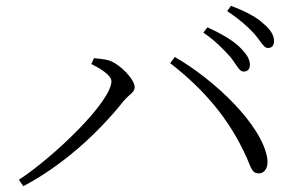

<svg xmlns="http://www.w3.org/2000/svg" viewBox="-20 -731 1040 660"><path d="M772 -535C793 -509 802 -485 817 -485C831 -485 839 -493 839 -508C839 -528 828 -545 803 -570C780 -592 742 -615 693 -637L679 -619C721 -590 750 -560 772 -535ZM854 -615C875 -591 886 -566 901 -566C914 -566 922 -574 922 -590C922 -609 911 -629 884 -651C862 -672 824 -692 774 -711L761 -693C804 -664 830 -641 854 -615ZM294 -511C318 -499 363 -474 363 -452C363 -382 168 -194 45 -113L60 -91C190 -159 314 -269 406 -385C424 -406 443 -414 443 -431C443 -458 394 -509 358 -522C338 -529 316 -529 303 -531ZM870 -135C888 -135 903 -152 899 -185C882 -301 717 -457 581 -535L565 -514C683 -422 769 -321 828 -189C844 -151 848 -134 870 -135Z"/></svg>

Font: Noto Serif CJK SC Light
Style: Regular
Weight: 300
Designer: Ryoko NISHIZUKA 西塚涼子 (kana & ideographs); Frank Grießhammer (Latin, Greek & Cyrillic); Wenlong ZHANG 张文龙 (bopomofo); San
Foundry: Adobe
Version: Version 2.001;hotconv 1.1.0;makeotfexe 2.6.0